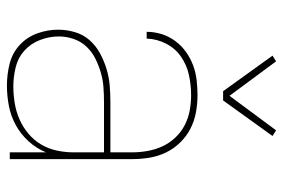

<svg xmlns="http://www.w3.org/2000/svg" viewBox="-148 -640 797 540"><g transform="rotate(90 250.0 -370.5)"><path d="M221 8Q190 8 160 0.5Q130 -7 107.5 -27.5Q85 -48 74.5 -77Q64 -106 64 -136Q64 -160 71 -183.5Q78 -207 93.5 -224.5Q109 -242 130 -253.5Q151 -265 174 -272Q197 -279 220.5 -281Q244 -283 268 -283H409V-345Q409 -366 405 -388Q401 -410 392 -429.5Q383 -449 367.5 -465.5Q352 -482 332.5 -492Q313 -502 291.5 -506Q270 -510 248 -510Q220 -510 192 -504Q164 -498 140.5 -482Q117 -466 103.5 -440Q90 -414 89 -385H70Q70 -407 76.5 -427.5Q83 -448 96 -465.5Q109 -483 126.5 -495.5Q144 -508 164 -515.5Q184 -523 205.5 -525.5Q227 -528 248 -528Q273 -528 297 -523.5Q321 -519 342.5 -508Q364 -497 381.5 -479Q399 -461 409.5 -439Q420 -417 424 -393Q428 -369 428 -345V0H409V-102Q398 -75 378 -53Q358 -31 332.5 -17Q307 -3 278.5 2.5Q250 8 221 8ZM224 -10Q247 -10 271 -14Q295 -18 316.5 -27.5Q338 -37 356.5 -52.5Q375 -68 387 -88.5Q399 -109 404 -132.5Q409 -156 409 -180V-265H268Q247 -265 226 -263.5Q205 -262 184.5 -256Q164 -250 145 -240.5Q126 -231 111.5 -215.5Q97 -200 90 -179.5Q83 -159 83 -138Q83 -111 93 -85Q103 -59 123 -41Q143 -23 170 -16.5Q197 -10 224 -10ZM237 -600 137 -739 153 -749 250 -618 347 -749 363 -739 263 -600Z"/></g></svg>

Font: Iosevka Curly Thin
Style: Regular
Weight: 100
Monospace: yes
Designer: Belleve Invis
Foundry: Belleve Invis
Version: Version 22.1.2; ttfautohint (v1.8.4)